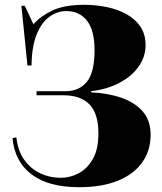

<svg xmlns="http://www.w3.org/2000/svg" viewBox="-20 -764 674 798"><path d="M308 14Q182 14 111.5 -39Q41 -92 32 -190L48 -193Q54 -137 81 -99.5Q108 -62 147.5 -43.5Q187 -25 232 -25Q271 -25 306.5 -43.5Q342 -62 365.5 -102.5Q389 -143 389 -209Q389 -292 352 -330Q315 -368 244 -368H132V-385H253Q309 -385 341 -424Q373 -463 373 -555Q373 -638 341.5 -678Q310 -718 256 -718Q218 -718 185 -694Q152 -670 132 -620Q112 -570 111 -492H94L69 -740H83L119 -663Q147 -696 197 -720Q247 -744 331 -744Q379 -744 424.5 -734.5Q470 -725 506 -705Q542 -685 563.5 -653.5Q585 -622 585 -576Q585 -529 557 -488.5Q529 -448 478 -420.5Q427 -393 359 -385V-380Q429 -377 485 -357.5Q541 -338 573.5 -300.5Q606 -263 606 -204Q606 -140 572.5 -91Q539 -42 472.5 -14Q406 14 308 14Z"/></svg>

Font: Literata 72pt ExtraBold
Style: Regular
Weight: 800
Designer: Latin by Veronika Burian and Jose Scaglione. Greek by Irene Vlachou. Cyrillic by Vera Evstafieva.
Foundry: TypeTogether
Version: Version 3.002